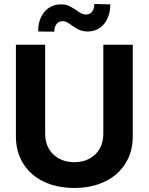

<svg xmlns="http://www.w3.org/2000/svg" viewBox="-20 -931 744 961"><path d="M644.5 -707V-248Q644.5 -171.4 607.9 -112.8Q571.3 -54.2 504.9 -22.2Q438.5 9.8 351.6 9.8Q264.6 9.8 198.5 -22.2Q132.3 -54.2 95.9 -112.8Q59.6 -171.4 59.6 -248V-707H206.1V-259.8Q206.1 -219.2 224.1 -187.3Q242.2 -155.3 275.4 -137.2Q308.6 -119.1 351.6 -119.1Q395 -119.1 428.2 -137.2Q461.4 -155.3 479.2 -187.3Q497.1 -219.2 497.1 -259.8V-707ZM285.2 -909.2Q307.6 -909.2 324 -901.9Q340.3 -894.5 362.3 -879.9Q376.5 -869.1 387.5 -863.8Q398.4 -858.4 410.2 -858.4Q430.2 -858.4 441.2 -872.8Q452.1 -887.2 452.1 -911.1L532.2 -909.2Q531.7 -867.2 516.8 -836.4Q502 -805.7 476.6 -789.6Q451.2 -773.4 419.9 -773.4Q401.9 -773.4 387.7 -777.8Q373.5 -782.2 364.3 -787.8Q355 -793.5 339.8 -803.7Q325.2 -814.5 314.9 -819.8Q304.7 -825.2 292 -825.2Q274.4 -825.2 263.2 -810.8Q252 -796.4 252 -772.5L170.9 -773.4Q170.9 -815.9 186 -846.7Q201.2 -877.4 227.1 -893.3Q252.9 -909.2 285.2 -909.2Z"/></svg>

Font: Pretendard GOV
Style: Bold
Weight: 700
Designer: Base glyphs from Inter by Rasmus Andersson; Hangeul glyphs from Noto Sans CJK(Source Han Sans) by Jang Soo-young and Kan
Foundry: Kil Hyung-jin
Version: Version 1.309